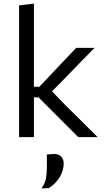

<svg xmlns="http://www.w3.org/2000/svg" viewBox="-20 -762 582 1067"><path d="M86 0V-732L168.5 -742V-280H199L271 -356.5Q304 -391 337.5 -426.5Q370.5 -461.5 403.5 -496H505.5Q462.5 -452.5 420 -409Q377.5 -365.5 335.5 -322L269 -254.5L346 -175Q390 -131.5 434.5 -87.5Q479 -43.5 522.5 0H415Q381 -34 347 -68Q313 -102 279.5 -135.5L194 -221H168.5V0ZM210.5 285Q230.5 257 235.5 229.8Q240.5 202.5 240.5 162.5V96.5L282 93.5Q308 94.5 321 109.2Q334 124 334 146Q334 185 311.5 222.8Q289 260.5 250.5 283.5Z"/></svg>

Font: Heraclito
Style: Regular
Weight: 400
Designer: Kostas Bartsokas (font) & Cristiano Sobral (main changes)
Foundry: Kostas Bartsokas (font) & Cristiano Sobral (main changes)
Version: Version 1.00;July 8, 2020;FontCreator 13.0.0.2655 64-bit